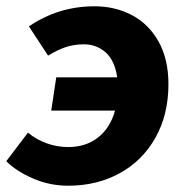

<svg xmlns="http://www.w3.org/2000/svg" viewBox="-30 -578 596 611"><path d="M-10 -65 59 -156Q85 -134 118.5 -122Q152 -110 187 -110Q243 -110 282 -140.5Q321 -171 336 -226H133L149 -332H343Q335 -386 306 -411.5Q277 -437 237 -437Q207 -437 180.5 -428.5Q154 -420 123 -401L62 -494Q156 -558 271 -558Q336 -558 389.5 -530Q443 -502 474.5 -446Q506 -390 506 -310Q506 -213 464.5 -139.5Q423 -66 350.5 -26.5Q278 13 187 13Q128 13 75 -10Q22 -33 -10 -65Z"/></svg>

Font: Nebula Sans Bold
Style: Regular
Weight: 700
Italic angle: -9°
Designer: Paul D. Hunt for Adobe (as Source Sans)
Foundry: Nebula Entertainment & Broadcasting LLC
Version: Version 1.010